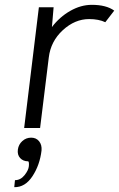

<svg xmlns="http://www.w3.org/2000/svg" viewBox="-20 -530 493 795"><path d="M360 -510Q420 -510 453 -486L416 -438Q389 -451 349 -451Q290 -451 240 -405Q190 -359 182 -292L146 0H80L141 -500H202L195 -418Q227 -460 271 -485Q315 -510 360 -510ZM152 93Q145 153 114.5 199.5Q84 246 39 245L42 216Q65 216 81.5 195.5Q98 175 99.5 158Q101 141 97 138Q76 138 63.5 124.5Q51 111 54 89Q57 68 72.5 54Q88 40 109 40Q130 40 142 55Q154 70 152 93Z"/></svg>

Font: Orkney Light
Style: LightItalic
Weight: 300
Designer: Samuel Oakes and Alfredo Marco Pradil
Foundry: Alfredo Marco Pradil
Version: 1.0; ttfautohint (v1.5)